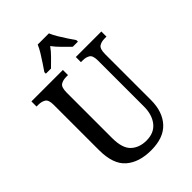

<svg xmlns="http://www.w3.org/2000/svg" viewBox="-269 -1043 1165 1165"><g transform="rotate(-45 313.0 -460.5)"><path d="M317 10Q214 10 154 -42Q94 -94 94 -216V-604Q94 -647 75 -658.5Q56 -670 29 -670H13V-714H283V-670H268Q239 -670 220.5 -658Q202 -646 202 -600V-210Q202 -123 240 -87.5Q278 -52 339 -52Q405 -52 439.5 -95.5Q474 -139 474 -209V-604Q474 -647 455.5 -658.5Q437 -670 409 -670H394V-714H613V-670H597Q569 -670 550.5 -658Q532 -646 532 -600V-207Q532 -107 478.5 -48.5Q425 10 317 10ZM194 -784Q207 -803 224.5 -829Q242 -855 258.5 -882Q275 -909 284 -931H380Q389 -909 405 -882Q421 -855 438.5 -829Q456 -803 469 -784V-771H425Q403 -793 377 -818.5Q351 -844 331 -871Q312 -844 286 -818.5Q260 -793 238 -771H194Z"/></g></svg>

Font: Noto Serif Tamil Condensed Medium
Style: Regular
Weight: 500
Width: 3
Designer: Indian Type Foundry, Tom Grace, and the Monotype Design Team
Foundry: Monotype Imaging Inc.
Version: Version 2.004; ttfautohint (v1.8.4.7-5d5b)